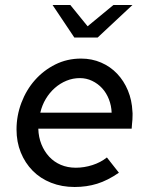

<svg xmlns="http://www.w3.org/2000/svg" viewBox="-20 -738 593 767"><path d="M46 0ZM455 -48Q410 -17 368 -4Q326 9 278 9Q227 9 184 -8Q141 -25 110.5 -56Q80 -87 63 -129Q46 -171 46 -221Q46 -276 65.5 -327.5Q85 -379 119.5 -418Q154 -457 201 -480.5Q248 -504 304 -504Q347 -504 384 -488Q421 -472 448 -443.5Q475 -415 491 -376.5Q507 -338 509 -293Q510 -285 509.5 -276.5Q509 -268 509 -260Q508 -252 507.5 -244Q507 -236 506 -224H133Q134 -190 145.5 -161.5Q157 -133 176.5 -112Q196 -91 223 -79.5Q250 -68 283 -68Q316 -68 349 -78.5Q382 -89 407 -109Q419 -94 431 -78.5Q443 -63 455 -48ZM299 -426Q271 -426 245.5 -415.5Q220 -405 199 -386.5Q178 -368 163 -343Q148 -318 141 -288H426Q425 -316 415 -341.5Q405 -367 388 -385.5Q371 -404 348 -415Q325 -426 299 -426ZM261 -718 330 -633 433 -718H509L370 -588H277L190 -718Z"/></svg>

Font: Rosa Sans
Style: Italic
Weight: 400
Italic angle: -12°
Designer: Pentagram / MCKL
Foundry: Pentagram / MCKL
Version: Version 1.005;September 16, 2019;FontCreator 11.5.0.2425 64-